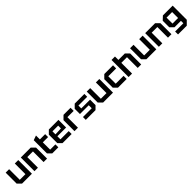

<svg xmlns="http://www.w3.org/2000/svg" viewBox="692 -3061 5563 5563"><g transform="rotate(-45 3473.5 -280.0)"><path d="M568 -560V0H162L52 -110V-560H194V-124H426V-560Z M672 0V-560H1078L1188 -450V0H1046V-436H814V0Z M1292 -650 1434 -700V-540H1650V-420H1434V-120H1650V0H1402L1292 -110Z M1715 -106V-454L1821 -560H2215V-246H1857V-120H2195V0H1821ZM1857 -324 2091 -334V-448H1857Z M2312 0V-450L2422 -560H2710V-432H2454V0Z M2775 0V-116H3135V-239H2775V-454L2881 -560H3277V-444H2917V-327H3277V-103L3174 0Z M3890 -560V0H3484L3374 -110V-560H3516V-124H3748V-560Z M3987 -106V-454L4093 -560H4451V-432H4129V-128H4451V0H4093Z M4529 0V-700H4671V-560H4935L5045 -450V0H4903V-440H4671V0Z M5665 -560V0H5259L5149 -110V-560H5291V-124H5523V-560Z M5769 0V-560H6175L6285 -450V0H6143V-436H5911V0Z M6415 140V20H6753V-80H6488L6382 -186V-454L6494 -560H6895V18L6773 140ZM6524 -440V-196H6753V-440Z"/></g></svg>

Font: Tektur SemiBold
Style: Regular
Weight: 600
Designer: Adam Jagosz
Foundry: Adam Jagosz
Version: Version 1.005;gftools[0.9.30]